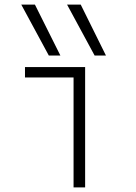

<svg xmlns="http://www.w3.org/2000/svg" viewBox="-20 -810 590 830"><path d="M191 -570 72 -790H131L241 -570ZM389 -570 270 -790H329L438 -570ZM298 0V-475H88V-520H348V0Z"/></svg>

Font: M PLUS Code Latin SemiExpanded Light
Style: Regular
Weight: 300
Width: 6
Designer: Coji Morishita
Foundry: UNDERFOREST DESIGN
Version: Version 1.002; ttfautohint (v1.8.3)